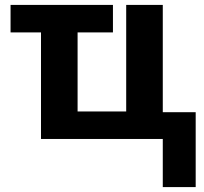

<svg xmlns="http://www.w3.org/2000/svg" viewBox="-20 -566 831 782"><path d="M23 -546H440V-434H296V-112H494V-546H643V-109H777V196H643V0H147V-434H23Z"/></svg>

Font: BC Sans
Style: Bold
Weight: 700
Designer: Monotype Design Team
Province of B.C.
Foundry: Monotype Imaging Inc.
Version: Version 2.000;GOOG;noto-source:20170915:90ef993387c0